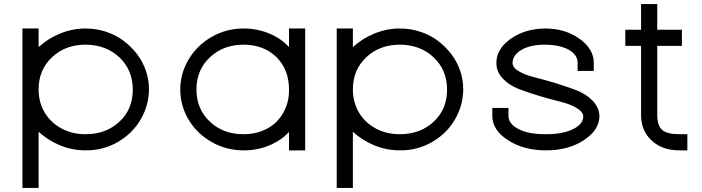

<svg xmlns="http://www.w3.org/2000/svg" viewBox="-20 -724 3473 950"><path d="M171 -491Q218 -534 278.5 -558.5Q339 -583 404 -583Q456 -583 504.5 -567Q553 -551 591 -522.5Q629 -494 657.5 -457Q686 -420 701.5 -375Q717 -330 717 -284Q717 -204 677 -134.5Q637 -65 565 -22.5Q493 20 406 20Q405 20 404 20Q338 20 278 -4.5Q218 -29 171 -72V166V206H91V166V-282V-543V-583H171V-543ZM171 -282Q171 -218 201 -167.5Q231 -117 284 -88.5Q337 -60 402 -60Q403 -60 404 -60Q504 -60 570.5 -121.5Q637 -183 637 -280Q637 -377 571.5 -439.5Q506 -502 404 -503Q303 -503 237 -440.5Q171 -378 171 -282Z M872 -281Q872 -360 913 -429.5Q954 -499 1026.5 -541Q1099 -583 1186 -583Q1252 -583 1311.5 -558.5Q1371 -534 1410 -491V-543V-583H1490V-543V-285V-281V-20V20H1410V-20V-71Q1371 -29 1312.5 -4.5Q1254 20 1187 20Q1187 20 1186 20Q1099 20 1026 -22Q953 -64 912.5 -133Q872 -202 872 -281ZM952 -281Q952 -185 1018 -122.5Q1084 -60 1183 -60Q1184 -60 1186 -60Q1235 -60 1276.5 -76Q1318 -92 1347 -120.5Q1376 -149 1393 -189Q1410 -229 1410 -276V-281Q1410 -379 1348.5 -440.5Q1287 -502 1186 -503Q1085 -503 1018.5 -440.5Q952 -378 952 -281Z M1726 -491Q1773 -534 1833.5 -558.5Q1894 -583 1959 -583Q2011 -583 2059.5 -567Q2108 -551 2146 -522.5Q2184 -494 2212.5 -457Q2241 -420 2256.5 -375Q2272 -330 2272 -284Q2272 -204 2232 -134.5Q2192 -65 2120 -22.5Q2048 20 1961 20Q1960 20 1959 20Q1893 20 1833 -4.5Q1773 -29 1726 -72V166V206H1646V166V-282V-543V-583H1726V-543ZM1726 -282Q1726 -218 1756 -167.5Q1786 -117 1839 -88.5Q1892 -60 1957 -60Q1958 -60 1959 -60Q2059 -60 2125.5 -121.5Q2192 -183 2192 -280Q2192 -377 2126.5 -439.5Q2061 -502 1959 -503Q1858 -503 1792 -440.5Q1726 -378 1726 -282Z M2918 -413V-373H2838V-413Q2838 -453 2794.5 -477.5Q2751 -502 2677 -503Q2604 -503 2560.5 -477.5Q2517 -452 2516 -413Q2516 -390 2547 -371.5Q2578 -353 2625 -341.5Q2672 -330 2727.5 -313Q2783 -296 2830.5 -278Q2878 -260 2911 -227Q2944 -194 2946 -151Q2946 -81 2869 -30.5Q2792 20 2683 20Q2682 20 2681 20Q2572 20 2494 -30Q2416 -80 2416 -150V-190H2496V-150Q2496 -111 2545.5 -85.5Q2595 -60 2676 -60Q2679 -60 2681 -60Q2765 -60 2815.5 -85Q2866 -110 2866 -149Q2864 -172 2831 -191Q2798 -210 2750.5 -221.5Q2703 -233 2648 -249.5Q2593 -266 2546 -284Q2499 -302 2467.5 -335.5Q2436 -369 2436 -413Q2436 -482 2507 -532Q2578 -582 2677 -583Q2776 -583 2847 -532.5Q2918 -482 2918 -413Z M3232 -497V-152Q3233 -101 3257 -80.5Q3281 -60 3341 -60H3381V20H3341Q3258 20 3205.5 -27.5Q3153 -75 3152 -152V-497H3114H3074V-577H3114H3152V-664V-704H3232V-664V-577H3314H3354V-497H3314Z"/></svg>

Font: Nordica Advanced
Style: RegularExtended
Weight: 300
Version: Version 1.07